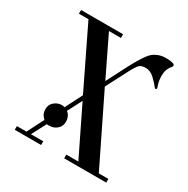

<svg xmlns="http://www.w3.org/2000/svg" viewBox="-174 -927 1055 1080"><g transform="rotate(30 354.0 -387.5)"><path d="M155 -187Q155 -218 177 -235.5Q199 -253 224 -253Q234 -253 243 -250L299 -360L112 -746H50V-770H323V-746H245L368 -492L438 -628Q456 -663 478 -697.5Q500 -732 516 -746Q528 -757 549.5 -766Q571 -775 601 -775Q609 -775 622 -774Q635 -773 646 -769.5Q657 -766 657 -758Q657 -753 653 -749Q643 -739 635 -721Q627 -703 627 -676Q627 -662 629.5 -644.5Q632 -627 640 -607Q643 -599 637.5 -596Q632 -593 627 -600Q609 -623 584 -646.5Q559 -670 527 -670Q498 -670 485 -654.5Q472 -639 461 -618L381 -464L596 -24H658V0H385V-24H463L313 -332L265 -239Q278 -229 284.5 -214.5Q291 -200 291 -184Q291 -153 270 -135Q249 -117 223 -117Q218 -117 213.5 -116.5Q209 -116 204 -117L155 -24H235V0H64V-24H126L181 -132Q155 -153 155 -187Z"/></g></svg>

Font: Ponomar
Style: Regular
Weight: 400
Version: Version 1.301; ttfautohint (v1.8.4.7-5d5b)